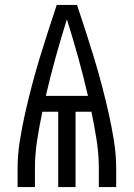

<svg xmlns="http://www.w3.org/2000/svg" viewBox="-20 -755 540 775"><path d="M51 0V-74Q51 -130 60 -186.5Q69 -243 81.5 -298.5Q94 -354 108.5 -409Q123 -464 139.5 -518.5Q156 -573 173.5 -627Q191 -681 209 -735H291Q309 -681 326.5 -627Q344 -573 360.5 -518.5Q377 -464 391.5 -409Q406 -354 418.5 -298.5Q431 -243 440 -186.5Q449 -130 449 -74V0H379V-74Q379 -132 370 -189.5Q361 -247 349 -304H285V0H215V-304H151Q139 -247 130 -189.5Q121 -132 121 -74V0ZM335 -368Q317 -446 295.5 -523.5Q274 -601 250 -677Q226 -601 204.5 -523.5Q183 -446 165 -368Z"/></svg>

Font: Iosevka Term Curly
Style: Regular
Weight: 400
Designer: Belleve Invis
Foundry: Belleve Invis
Version: Version 32.3.0